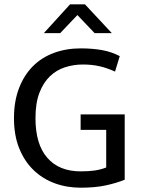

<svg xmlns="http://www.w3.org/2000/svg" viewBox="-20 -864 658 893"><path d="M355 -639Q410 -639 454.5 -631Q499 -623 537 -603L515 -531Q478 -548 442.5 -556Q407 -564 366 -564Q322 -564 282 -551Q242 -538 211.5 -508.5Q181 -479 163 -431.5Q145 -384 145 -314Q145 -193 200 -130Q255 -67 355 -67Q393 -67 420.5 -71Q448 -75 474 -85V-260H355V-332H560V-28Q520 -12 471 -1.5Q422 9 355 9Q290 9 233.5 -12Q177 -33 135 -74Q93 -115 69 -175Q45 -235 45 -314Q45 -393 68.5 -454Q92 -515 133 -556Q174 -597 231 -618Q288 -639 355 -639ZM306 -844H375L500 -710H420L340 -794L260 -710H184Z"/></svg>

Font: Mukta Vaani
Style: Regular
Weight: 400
Designer: Noopur Datye, Girish Dalvi, Yashodeep Gholap, Pallavi Karambelkar
Foundry: Ek Type
Version: Version 2.538;PS 1.000;hotconv 16.6.51;makeotf.lib2.5.65220;